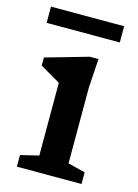

<svg xmlns="http://www.w3.org/2000/svg" viewBox="-107 -746 578 806"><g transform="rotate(15 182.0 -343.0)"><path d="M262 -525 254 -398.5V-69.5L329 -50.5V0H48V-50.5L127 -69.5V-385.5Q121.5 -389 106.2 -397.8Q91 -406.5 72.8 -417.2Q54.5 -428 39 -437V-472L224.5 -525ZM12.5 -615.5V-686H330.5V-615.5Z"/></g></svg>

Font: Newsreader Caption Medium
Style: Regular
Weight: 500
Designer: Hugues Gentile
Foundry: Production Type
Version: Version 1.001